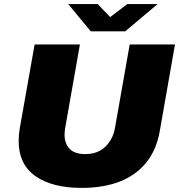

<svg xmlns="http://www.w3.org/2000/svg" viewBox="-20 -905 874 937"><path d="M378 12Q235 12 153 -45.5Q71 -103 71 -218Q71 -233 72.5 -249Q74 -265 77 -282L149 -688H370L298 -280Q297 -272 296 -264Q295 -256 295 -248Q295 -205 319.5 -179Q344 -153 396 -153Q457 -153 494 -189Q531 -225 541 -280L613 -688H834L760 -267Q744 -174 694 -112Q644 -50 564.5 -19Q485 12 378 12ZM749 -885 591 -752H423L313 -885H457L542 -796H484L601 -885Z"/></svg>

Font: Archivo SemiBold Black
Style: Italic
Weight: 900
Italic angle: -10°
Version: Version 2.001